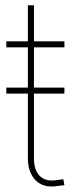

<svg xmlns="http://www.w3.org/2000/svg" viewBox="-20 -689 277 713"><path d="M219.2 -363.8V-341.3H3.4V-363.8ZM219.2 -535.6V-513.2H3.4V-535.6ZM83.5 -669.4H106V-102.1Q106 -56.6 128.4 -34.9Q150.9 -13.2 191.9 -20.5Q197.8 -21 203.9 -22Q210 -22.9 215.3 -23.4L219.2 -1.5Q212.9 -0.5 206.8 0.2Q200.7 1 194.3 1.5Q142.1 10.3 112.8 -19Q83.5 -48.3 83.5 -102.1Z"/></svg>

Font: Inter 20pt Thin
Style: Regular
Weight: 250
Version: Version 4.001;git-66647c0bb